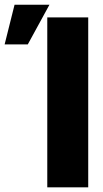

<svg xmlns="http://www.w3.org/2000/svg" viewBox="-33 -802 439 822"><path d="M344.7 -727.5V0H169.4V-727.5ZM-13.2 -611.8 29.3 -781.7H178.7L85.9 -611.8Z"/></svg>

Font: Inter Tight ExtraBold
Style: Regular
Weight: 800
Designer: Rasmus Andersson
Foundry: rsms
Version: Version 3.004; ttfautohint (v1.8.4.7-5d5b)